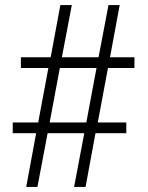

<svg xmlns="http://www.w3.org/2000/svg" viewBox="-20 -734 582 754"><path d="M83 0H127L167 -211H311L271 0H316L355 -211H476V-253H364L404 -467H508V-509H412L450 -714H406L367 -509H223L262 -714H217L179 -509H62V-467H170L130 -253H30V-211H122ZM175 -253 215 -467H359L319 -253Z"/></svg>

Font: Noto Serif Devanagari SemiCondensed Light
Style: Regular
Weight: 300
Width: 4
Designer: Universal Thirst, Indian Type Foundry and the Monotype Design Team
Foundry: Monotype Imaging Inc.
Version: Version 2.004